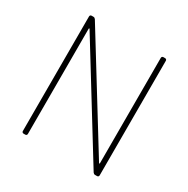

<svg xmlns="http://www.w3.org/2000/svg" viewBox="-159 -843 969 987"><g transform="rotate(30 326.0 -350.0)"><path d="M524 -690V-65C524 -61 521 -60 519 -64L131 -693C128 -697 124 -700 119 -700H108C102 -700 98 -696 98 -690V-10C98 -4 102 0 108 0H118C124 0 128 -4 128 -10V-634C128 -638 131 -639 133 -635L520 -7C523 -3 527 0 532 0H544C550 0 554 -4 554 -10V-690C554 -696 550 -700 544 -700H534C528 -700 524 -696 524 -690Z"/></g></svg>

Font: Barlow Thin
Style: Regular
Weight: 250
Designer: Jeremy Tribby
Foundry: Tribby Type
Version: Version 1.422;hotconv 1.0.109;makeotfexe 2.5.65596